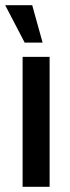

<svg xmlns="http://www.w3.org/2000/svg" viewBox="-27 -719 271 739"><path d="M60 -500H164V0H60ZM-7 -699H97L137 -555H68Z"/></svg>

Font: Urbanist SemiBold
Style: Regular
Weight: 600
Designer: Corey Hu
Foundry: Corey Hu
Version: Version 1.321; ttfautohint (v1.8.4.7-5d5b)